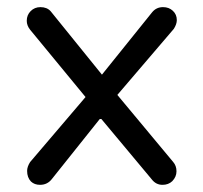

<svg xmlns="http://www.w3.org/2000/svg" viewBox="-20 -517 568 536"><path d="M460.9 -11.2Q472.7 -23.4 472.7 -38.8Q472.7 -54.2 463.4 -64.9L307.6 -252L465.3 -436.5Q473.6 -449.7 473.6 -460.9Q473.6 -476.6 462.6 -486.8Q451.7 -497.1 435.1 -497.1Q416.5 -497.1 404.8 -482.9L264.6 -308.6Q122.1 -484.9 121.6 -485.4Q111.3 -497.1 92.8 -497.1Q76.7 -497.1 65.7 -486.1Q54.7 -475.1 54.7 -459Q54.7 -445.8 64 -434.1L218.8 -246.1L64 -64.5Q55.7 -51.3 55.7 -40Q55.7 -21.5 66.4 -10.3Q76.2 -1 91.8 -1Q112.8 -1 125.5 -18.1L260.7 -187.5L403.8 -16.1Q415.5 -1 433.6 -1Q450.2 -1 460.9 -11.2Z"/></svg>

Font: YuPearl-Light
Style: Light
Weight: 300
Designer: Max Yao
Foundry: Max-Everyday
Version: Version 1.011; ttfautohint (v1.8.3)